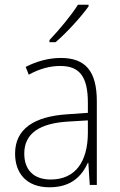

<svg xmlns="http://www.w3.org/2000/svg" viewBox="-20 -785 508 815"><path d="M356 -758V-765H311C282 -719 232 -659 190 -615V-606H216C263 -646 324 -713 356 -758ZM238 -539C185 -539 134 -524 89 -501L102 -468C150 -494 193 -505 236 -505C316 -505 353 -462 353 -349V-306L267 -300C125 -291 44 -238 44 -133C44 -49 93 10 190 10C282 10 327 -37 353 -94H355L361 0H391V-355C391 -484 342 -539 238 -539ZM270 -269 353 -274V-219C352 -101 302 -23 195 -23C124 -23 83 -63 83 -133C83 -220 150 -262 270 -269Z"/></svg>

Font: Noto Sans Lao SemiCondensed ExtraLight
Style: Regular
Weight: 200
Width: 4
Designer: Monotype Design Team
Foundry: Monotype Imaging Inc.
Version: Version 2.003